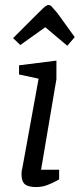

<svg xmlns="http://www.w3.org/2000/svg" viewBox="-20 -752 328 776"><path d="M126 4Q94 4 80.5 -7.5Q67 -19 67 -47Q67 -52 67.5 -58.5Q68 -65 70 -71L136 -434L57 -451V-488L208 -507V-432L146 -66H219V-27Q219 -27 205.5 -19.5Q192 -12 171 -4Q150 4 126 4ZM252 -567 163 -642 62 -570 33 -598 126 -691Q137 -702 152.5 -717Q168 -732 176 -732Q184 -732 191.5 -722.5Q199 -713 212 -699L282 -602Z"/></svg>

Font: Faustina VF Beta
Style: Italic
Weight: 400
Italic angle: -8°
Designer: Alfonso Garcia
Foundry: Omnibus-Type
Version: Version 1.006